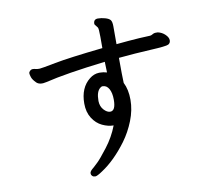

<svg xmlns="http://www.w3.org/2000/svg" viewBox="-91 -888 1182 1077"><g transform="rotate(-10 500.0 -350.0)"><path d="M838 -650H851Q875 -645 892.5 -628Q910 -611 910 -595Q910 -579 897 -572Q884 -565 795 -560.5Q706 -556 612 -547Q612 -443 614 -404Q635 -363 635 -304.5Q635 -246 611.5 -186.5Q588 -127 552 -78Q483 15 408 64Q377 85 366.5 85Q356 85 349.5 79Q343 73 343 66Q343 59 344.5 56Q346 53 349.5 48.5Q353 44 356.5 41.5Q360 39 366.5 33Q373 27 390.5 10.5Q408 -6 450.5 -61Q493 -116 517 -179H516Q486 -179 453 -194.5Q420 -210 398 -244.5Q376 -279 376 -328Q376 -418 433 -463Q458 -483 487 -484H493Q512 -484 532 -478L530 -539Q303 -512 189 -484Q149 -474 130.5 -492.5Q112 -511 107 -526Q102 -541 102 -548.5Q102 -556 109 -562.5Q116 -569 124 -569Q132 -569 142 -566.5Q152 -564 164 -564.5Q176 -565 255.5 -580.5Q335 -596 530 -617V-681Q530 -730 525 -735.5Q520 -741 518 -744.5Q516 -748 512.5 -751.5Q509 -755 509 -759Q509 -785 534 -785Q553 -785 574.5 -779Q596 -773 604 -763Q612 -753 612 -726V-625Q682 -632 743 -636L806 -639Q814 -640 821.5 -645Q829 -650 838 -650ZM457 -327Q458 -297 476 -277.5Q494 -258 512 -258Q543 -258 543 -321Q543 -360 530 -383Q517 -406 495 -406H491Q488 -406 480 -400Q457 -382 457 -330Z"/></g></svg>

Font: LXGW ZhenKai
Style: Regular
Weight: 400
Designer: LXGW / Fontworks Inc.
Foundry: LXGW / Fontworks Inc.
Version: Version 0.800;June 8, 2025